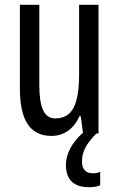

<svg xmlns="http://www.w3.org/2000/svg" viewBox="-20 -557 496 801"><path d="M322 117C322 79 337 45 382 0H391V-537H310V-251C310 -123 284 -63 210 -63C165 -63 144 -107 144 -202V-537H63V-187C63 -67 98 10 195 10C246 10 288 -19 311 -72H317L326 -3C281 36 255 85 255 131C255 192 287 224 351 224C371 224 387 221 398 216V160C391 163 382 166 367 166C338 166 322 149 322 117Z"/></svg>

Font: Noto Sans Gurmukhi UI ExtraCondensed
Style: Regular
Weight: 400
Width: 2
Designer: Jelle Bosma - Monotype Design Team
Foundry: Monotype Imaging Inc.
Version: Version 2.004